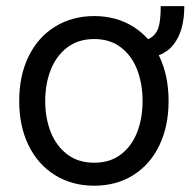

<svg xmlns="http://www.w3.org/2000/svg" viewBox="-20 -589 615 620"><path d="M419.9 -398.4V-456.1Q453.1 -456.1 470.7 -469.7Q488.3 -483.4 493.7 -507.3Q499 -531.2 499 -569.3H575.2Q575.2 -487.3 538.6 -442.9Q502 -398.4 419.9 -398.4ZM42 -262.7Q42 -344.7 72.3 -406.7Q102.5 -468.8 157.7 -502.9Q212.9 -537.1 284.2 -537.1Q355.5 -537.1 410.2 -502.9Q464.8 -468.8 494.6 -406.7Q524.4 -344.7 524.4 -262.7Q524.4 -181.6 494.6 -119.6Q464.8 -57.6 410.2 -23.4Q355.5 10.7 284.2 10.7Q212.9 10.7 157.7 -23.4Q102.5 -57.6 72.3 -119.6Q42 -181.6 42 -262.7ZM440.4 -262.7Q440.4 -317.4 423.3 -362.8Q406.2 -408.2 371.1 -435.5Q335.9 -462.9 284.2 -462.9Q232.4 -462.9 196.8 -435.5Q161.1 -408.2 143.6 -362.8Q126 -317.4 126 -262.7Q126 -208 143.6 -163.1Q161.1 -118.2 196.8 -90.8Q232.4 -63.5 284.2 -63.5Q335.9 -63.5 371.1 -90.8Q406.2 -118.2 423.3 -163.1Q440.4 -208 440.4 -262.7Z"/></svg>

Font: Pretendard Std Variable
Style: Regular
Weight: 400
Designer: Base glyphs from Inter by Rasmus Andersson; Hangeul glyphs from Noto Sans CJK(Source Han Sans) by Jang Soo-young and Kan
Foundry: Kil Hyung-jin
Version: Version 1.309;Glyphs 3.2 (3225)